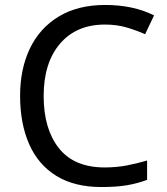

<svg xmlns="http://www.w3.org/2000/svg" viewBox="-20 -744 672 774"><path d="M403 -645Q288 -645 222 -568Q156 -491 156 -357Q156 -224 217.5 -146.5Q279 -69 402 -69Q449 -69 491 -77Q533 -85 573 -97V-19Q533 -4 490.5 3Q448 10 389 10Q280 10 207 -35Q134 -80 97.5 -163Q61 -246 61 -358Q61 -466 100.5 -548.5Q140 -631 217 -677.5Q294 -724 404 -724Q517 -724 601 -682L565 -606Q532 -621 491.5 -633Q451 -645 403 -645Z"/></svg>

Font: Noto Sans Gothic
Style: Regular
Weight: 400
Designer: Monotype Design Team
Foundry: Monotype Imaging Inc.
Version: Version 2.001; ttfautohint (v1.8.4.7-5d5b)